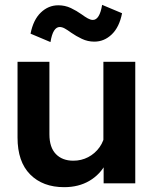

<svg xmlns="http://www.w3.org/2000/svg" viewBox="-20 -759 638 795"><path d="M540.1 0H409.1V-96L408.1 -124V-503H540.1ZM415 -209.9 441.6 -192Q443.6 -130.2 419.4 -83.5Q395.2 -36.8 350.5 -10.4Q305.7 16 245.6 16Q157.2 16 104.9 -36.7Q52.6 -89.4 52.6 -189.4V-503H184.6V-202.9Q184.6 -148.8 211.3 -121.2Q237.9 -93.6 283.6 -93.6Q317 -93.6 345.1 -108.3Q373.2 -123 392.1 -149.3Q411 -175.6 415 -209.9ZM402.9 -738.9 485.4 -704.2Q474.2 -646.7 442.9 -616.7Q411.6 -586.6 370.6 -586.6Q343.1 -586.6 319.1 -598.1Q295 -609.5 274.6 -623.7Q259.5 -634.8 248.3 -641Q237.1 -647.2 227.3 -647.2Q213.5 -647.2 203.9 -632Q194.2 -616.8 189 -584.8L106.5 -619.6Q117.7 -677 149 -707Q180.3 -737.1 221.3 -737.1Q249.2 -737.1 273.4 -725.7Q297.5 -714.2 317.3 -700Q332.4 -688.9 343.8 -682.7Q355.2 -676.5 364.6 -676.5Q378.4 -676.5 388 -692Q397.7 -707.5 402.9 -738.9Z"/></svg>

Font: Wix Madefor Display
Style: Regular
Weight: 400
Designer: Dalton Maag Ltd
Foundry: Dalton Maag Ltd
Version: Version 3.100